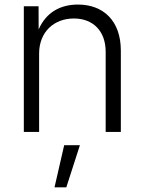

<svg xmlns="http://www.w3.org/2000/svg" viewBox="-20 -573 628 834"><path d="M149.9 -340.3C149.9 -434.1 214.4 -492.7 300.8 -492.7C384.8 -492.7 439 -437.5 439 -348.1V0H504.9V-353C504.9 -482.4 429.2 -553.2 318.4 -553.2C244.1 -553.2 181.2 -521 147.9 -445.3L147.5 -545.9H83.5V0H149.9ZM216.8 240.7H268.1L327.1 57.6H258.8Z"/></svg>

Font: Raveo Light
Style: Regular
Weight: 300
Designer: Jakub Foglar, Rasmus Andersson (Inter)
Foundry: Jakubfoglar.com
Version: Version 1.100;Glyphs 3.2.3 (3260)